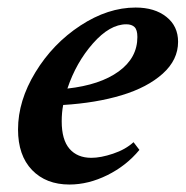

<svg xmlns="http://www.w3.org/2000/svg" viewBox="-20 -478 492 509"><path d="M164.1 11.2Q102.1 11.2 64.9 -27.3Q27.8 -65.9 27.8 -134.8Q27.8 -210.9 74 -286.6Q120.1 -362.3 193.1 -410.2Q266.1 -458 339.4 -458Q390.1 -458 421.1 -433.3Q452.1 -408.7 452.1 -367.2Q452.1 -319.3 411.4 -282.7Q370.6 -246.1 302.7 -225.6Q234.9 -205.1 147.5 -199.7Q143.6 -180.2 143.6 -156.2Q143.6 -107.4 164.3 -83.5Q185.1 -59.6 222.2 -59.6Q247.1 -59.6 279.8 -70.6Q312.5 -81.5 334 -101.1L349.6 -80.6Q314.9 -38.6 264.6 -13.7Q214.4 11.2 164.1 11.2ZM314.9 -413.6Q271 -413.6 226.3 -362.8Q181.6 -312 158.7 -243.2Q245.6 -252.9 294.9 -288.8Q344.2 -324.7 344.2 -379.9Q344.2 -398.9 336.7 -406.2Q329.1 -413.6 314.9 -413.6Z"/></svg>

Font: Elstob 8pt
Style: Bold Italic
Weight: 700
Italic angle: -20°
Designer: Peter S. Baker
Version: Version 1.015